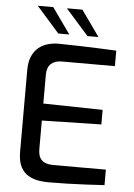

<svg xmlns="http://www.w3.org/2000/svg" viewBox="-61 -975 712 1024"><g transform="rotate(5 295.0 -462.5)"><path d="M237 4Q212 4 184 -0.5Q156 -5 130.5 -19.5Q105 -34 89 -64Q73 -94 73 -145V-583Q73 -627 86.5 -657Q100 -687 122 -704.5Q144 -722 171.5 -729.5Q199 -737 226 -737Q291 -736 345.5 -734.5Q400 -733 447 -731Q494 -729 537 -727V-644H253Q216 -644 195 -625Q174 -606 174 -565V-412L492 -406V-328L174 -321V-170Q174 -136 185.5 -119Q197 -102 215.5 -96Q234 -90 255 -90H537V-7Q491 -4 440 -1.5Q389 1 337.5 2.5Q286 4 237 4ZM377 -791 255 -929H338L436 -791ZM221 -791 99 -929H182L280 -791Z"/></g></svg>

Font: Exo Thin Medium
Style: Regular
Weight: 500
Version: Version 2.000